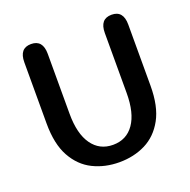

<svg xmlns="http://www.w3.org/2000/svg" viewBox="-115 -731 848 855"><g transform="rotate(-20 309.5 -304.0)"><path d="M310 10.5Q242 10.5 186 -17.2Q130 -45 96.8 -105Q63.5 -165 63.5 -262.5V-552.5Q63.5 -619 119 -619Q174.5 -619 174.5 -552.5V-268.5Q174.5 -173.5 210.5 -122.8Q246.5 -72 310 -72Q374 -72 409.5 -122.8Q445 -173.5 445 -268.5V-552.5Q445 -619 500.5 -619Q556 -619 556 -552.5V-262.5Q556 -165 523 -105Q490 -45 434.5 -17.2Q379 10.5 310 10.5Z"/></g></svg>

Font: Sono Monospace Medium
Style: Regular
Weight: 500
Designer: Tyler Finck
Foundry: Tyler Finck
Version: Version 2.112